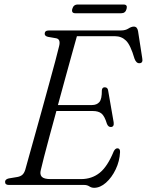

<svg xmlns="http://www.w3.org/2000/svg" viewBox="-20 -838 665 870"><path d="M360.5 0H19.5Q3 0 3 -14Q3 -25.5 19.5 -29.5L58.5 -36Q72.5 -38.5 81 -45.8Q89.5 -53 94.5 -69Q100 -89 111.8 -131.2Q123.5 -173.5 139 -228.5Q154.5 -283.5 171 -343.5Q187.5 -403.5 203 -460Q218.5 -516.5 230.5 -561Q242.5 -605.5 248 -629.5Q255.5 -660 235 -664.5L197.5 -671Q182.5 -674.5 182.5 -685Q182.5 -700 202 -700H528Q548.5 -700 562 -708.8Q575.5 -717.5 586.5 -717.5Q602 -717.5 605.5 -697L624.5 -574.5Q629 -552.5 612.5 -551.5Q597.5 -550.5 589.5 -572Q571.5 -634 551 -654Q530.5 -674 500.5 -674H328.5Q319.5 -642.5 305.8 -592.8Q292 -543 275.5 -483Q259 -423 242.5 -362H396.5Q418.5 -362 430.2 -375.5Q442 -389 441.5 -429Q443 -442.5 454.5 -442.5Q468 -442.5 470 -428L495 -284Q498 -263 482.5 -262.5Q470.5 -262 464.5 -277Q454 -312 440 -323.5Q426 -335 400.5 -335H235.5Q219 -275.5 204.5 -221.2Q190 -167 179.5 -126.8Q169 -86.5 165 -68Q159.5 -48 169.2 -37.2Q179 -26.5 209 -26.5H347Q396 -26.5 431.5 -54.8Q467 -83 495.5 -152.5Q502.5 -166 512 -166Q524.5 -166 524 -149Q522 -107.5 504.2 -70.5Q486.5 -33.5 460.2 -10.2Q434 13 406.5 13Q394.5 13 384.8 6.5Q375 0 360.5 0ZM307.5 -797.5Q313 -817.5 332 -817.5H540Q559 -817.5 553.5 -797.5Q548.5 -778 529.5 -778H321.5Q302.5 -778 307.5 -797.5Z"/></svg>

Font: Fraunces 72pt Soft Light
Style: Italic
Weight: 300
Italic angle: -16°
Version: Version 1.000;[b76b70a41]